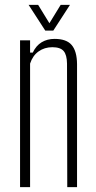

<svg xmlns="http://www.w3.org/2000/svg" viewBox="-20 -765 394 785"><path d="M62 0V-600H103V-550H114Q127.5 -578.5 150.2 -592.2Q173 -606 203 -606Q252 -606 273.2 -580.8Q294.5 -555.5 295 -503V0H255L254 -505Q253.5 -541 240 -556.5Q226.5 -572 194 -572Q162 -572 137.8 -554.8Q113.5 -537.5 103 -505V0ZM165 -640 97 -745H136L182 -670L228 -745H266L198 -640Z"/></svg>

Font: Big Shoulders Text SC Thin
Style: Regular
Weight: 100
Designer: Patric King
Foundry: XO Type Co
Version: Version 2.002